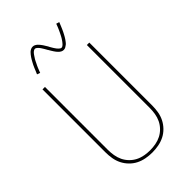

<svg xmlns="http://www.w3.org/2000/svg" viewBox="-283 -1060 1166 1166"><g transform="rotate(-45 300.0 -476.5)"><path d="M300 8Q273 8 246 3Q219 -2 195 -14Q171 -26 151.5 -46Q132 -66 120 -90Q108 -114 103.5 -141Q99 -168 99 -195V-735H120V-195Q120 -171 124 -146.5Q128 -122 138.5 -100Q149 -78 166.5 -60Q184 -42 205.5 -31Q227 -20 251.5 -15.5Q276 -11 300 -11Q324 -11 348.5 -15.5Q373 -20 394.5 -31Q416 -42 433.5 -60Q451 -78 461.5 -100Q472 -122 476 -146.5Q480 -171 480 -195V-735H501V-195Q501 -168 496.5 -141Q492 -114 480 -90Q468 -66 448.5 -46Q429 -26 405 -14Q381 -2 354 3Q327 8 300 8ZM360 -813Q351 -813 343.5 -817Q336 -821 330 -826.5Q324 -832 319 -838.5Q314 -845 309.5 -852Q305 -859 300.5 -866.5Q296 -874 292 -881L291 -882Q289 -886 286 -891Q283 -896 280.5 -900.5Q278 -905 275 -909.5Q272 -914 269.5 -918Q267 -922 264 -925.5Q261 -929 257 -933Q253 -937 249 -939.5Q245 -942 240 -942Q236 -942 231.5 -939.5Q227 -937 224 -934.5Q221 -932 218 -928.5Q215 -925 211.5 -920Q208 -915 206.5 -912.5Q205 -910 203 -907Q201 -904 199 -901Q197 -898 195 -894.5Q193 -891 191 -887Q189 -883 187 -878.5Q185 -874 182.5 -869.5Q180 -865 178 -860.5Q176 -856 173.5 -850.5Q171 -845 169 -839.5Q167 -834 164.5 -828Q162 -822 160 -816L140 -823Q145 -834 149 -844Q153 -854 157 -863.5Q161 -873 165 -881Q169 -889 173 -896Q177 -903 180.5 -909.5Q184 -916 188 -921.5Q192 -927 197.5 -934.5Q203 -942 209 -947.5Q215 -953 223 -957Q231 -961 240 -961Q249 -961 256.5 -957Q264 -953 270 -947.5Q276 -942 281 -935.5Q286 -929 291 -922Q296 -915 300 -907.5Q304 -900 309 -893V-892Q311 -888 314 -883Q317 -878 319.5 -873.5Q322 -869 325 -864.5Q328 -860 330.5 -856.5Q333 -853 336 -849Q339 -845 343 -841.5Q347 -838 351 -835Q355 -832 360 -832Q364 -832 368.5 -834.5Q373 -837 376 -840Q379 -843 382 -846.5Q385 -850 388.5 -854.5Q392 -859 393.5 -861.5Q395 -864 397 -867Q399 -870 401 -873Q403 -876 405 -880Q407 -884 409 -887.5Q411 -891 413 -895.5Q415 -900 417.5 -904.5Q420 -909 422 -914Q424 -919 426.5 -924Q429 -929 431 -934.5Q433 -940 435.5 -946Q438 -952 440 -958L460 -952Q455 -940 451 -930Q447 -920 443 -911Q439 -902 435 -893.5Q431 -885 427 -878Q423 -871 419.5 -864.5Q416 -858 412 -852.5Q408 -847 402.5 -839.5Q397 -832 391 -827Q385 -822 377 -817.5Q369 -813 360 -813Z"/></g></svg>

Font: Iosevka Curly Thin Extended
Style: Regular
Weight: 100
Width: 7
Monospace: yes
Designer: Belleve Invis
Foundry: Belleve Invis
Version: Version 11.1.0; ttfautohint (v1.8.3)